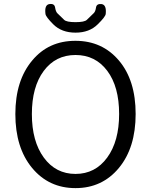

<svg xmlns="http://www.w3.org/2000/svg" viewBox="-20 -955 777 988"><path d="M146 -644Q230 -745 368 -745Q506 -745 592 -643.5Q678 -542 678 -368.5Q678 -195 592 -91Q506 13 368.5 13Q231 13 145 -91Q59 -195 59 -368Q59 -541 146 -644ZM205.5 -144Q267 -60 368.5 -60Q470 -60 531.5 -144Q593 -228 593 -368.5Q593 -509 532 -590.5Q471 -672 368.5 -672Q266 -672 205 -590Q144 -508 144 -368Q144 -228 205.5 -144ZM254 -830Q216 -868 214 -883Q208 -930 234 -934Q260 -938 263.5 -916.5Q267 -895 275 -887Q293 -870 310 -853Q322 -841 368.5 -841Q415 -841 427 -853Q444 -870 462 -887Q471 -895 474 -916Q477 -937 503 -934Q529 -930 524 -883Q522 -868 483 -830Q440 -787 368.5 -787Q297 -787 254 -830Z"/></svg>

Font: Resource Han Rounded KR Normal
Style: Regular
Weight: 350
Designer: Cyano Hao (round all glyphs); Ryoko NISHIZUKA 西塚涼子 (kana, bopomofo & ideographs); Paul D. Hunt (Latin, Greek & Cyrillic)
Foundry: Cyano Hao
Version: 0.990